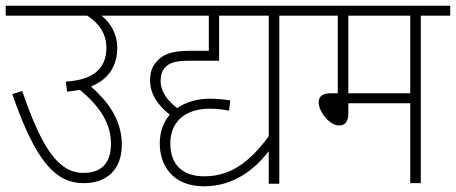

<svg xmlns="http://www.w3.org/2000/svg" viewBox="-20 -642 1598 673"><path d="M0 -622V-587H286C329 -560 353 -521 353 -475C353 -404 310 -362 211 -356L215 -321C231 -322 246 -325 260 -327C329 -270 369 -210 369 -138C369 -58 323 -36 272 -36C183 -36 125 -127 58 -323L23 -312C104 -80 172 0 274 0C354 0 407 -48 407 -134C407 -223 358 -286 299 -339C362 -364 391 -413 391 -475C391 -520 370 -560 336 -587H474V-622Z M695 11C802 11 875 -51 922 -112V2H959V-587H1062V-622H461V-587H712V-464H647C580 -464 550 -451 529 -426C514 -410 506 -389 506 -361C506 -309 536 -272 575 -240C552 -213 540 -179 540 -138C540 -70 579 11 695 11ZM922 -587V-164C856 -76 791 -24 696 -24C621 -24 577 -64 577 -139C577 -212 625 -261 716 -261C740 -261 765 -258 783 -254L787 -290C770 -293 740 -296 716 -296C670 -296 631 -284 601 -263C570 -287 543 -319 543 -358C543 -378 548 -394 558 -405C573 -422 596 -429 641 -429H748V-587Z M1455 -587H1558V-622H1048V-587H1164V-315H1138C1107 -315 1097 -301 1097 -283C1097 -252 1134 -202 1169 -202C1188 -202 1201 -214 1201 -244V-280H1418V0H1455ZM1418 -587V-315H1201V-587Z"/></svg>

Font: Noto Sans SemiCondensed ExtraLight
Style: Italic
Weight: 200
Width: 4
Italic angle: -12°
Designer: Monotype Design Team
Foundry: Monotype Imaging Inc.
Version: Version 2.013